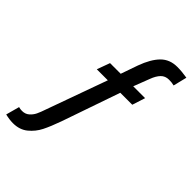

<svg xmlns="http://www.w3.org/2000/svg" viewBox="-266 -851 1133 1133"><g transform="rotate(45 301.0 -284.5)"><path d="M3 167.5 26 83Q39.5 87 54 87Q80.5 87 98.5 71.5Q116.5 56 126.8 34.8Q137 13.5 147.5 -18L284.5 -399H192.5L222 -480H311L348 -586Q376.5 -664.5 416.2 -704.8Q456 -745 518.5 -745Q558 -745 601.5 -737.5L580.5 -652Q562.5 -657 537.5 -657Q506.5 -657 487 -636.8Q467.5 -616.5 454 -580L415.5 -480H514.5L488.5 -399H388.5L262.5 -35Q239 31 217.8 73.2Q196.5 115.5 159.5 145.8Q122.5 176 67.5 176Q38 176 3 167.5Z"/></g></svg>

Font: JuliaMono SemiBold
Style: Italic
Weight: 600
Italic angle: -9°
Monospace: yes
Designer: cormullion
Foundry: corm
Version: Version 0.056; ttfautohint (v1.8.4)